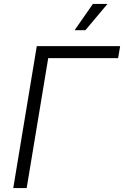

<svg xmlns="http://www.w3.org/2000/svg" viewBox="-20 -964 636 984"><path d="M595.7 -727.5 585.4 -666H227.1L116.7 0H47.9L168.5 -727.5ZM362.3 -809.1 456.1 -943.8H530.8L417.5 -809.1Z"/></svg>

Font: Inter 17pt Light
Style: Italic
Weight: 300
Italic angle: -9.3988°
Version: Version 4.001;git-66647c0bb